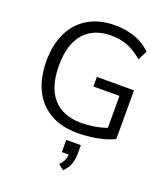

<svg xmlns="http://www.w3.org/2000/svg" viewBox="-172 -841 1074 1224"><g transform="rotate(20 365.5 -229.0)"><path d="M651 -371V-41Q609 -19 541 -5.5Q473 8 403 8Q297 8 220 -35.5Q143 -79 102.5 -161Q62 -243 62 -357Q62 -470 102.5 -551.5Q143 -633 218.5 -676.5Q294 -720 397 -720Q472 -720 534.5 -697.5Q597 -675 642 -630L610 -567Q558 -611 508.5 -630.5Q459 -650 397 -650Q276 -650 211.5 -574.5Q147 -499 147 -357Q147 -212 213 -136.5Q279 -61 405 -61Q494 -61 576 -89V-306H399V-371ZM452 73V131Q452 171 440.5 202.5Q429 234 400 262L363 234Q382 214 390 196Q398 178 400 156H353V73Z"/></g></svg>

Font: Muli-Regular
Style: Regular
Weight: 400
Version: Version 2.000